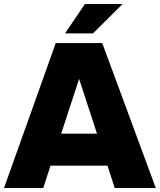

<svg xmlns="http://www.w3.org/2000/svg" viewBox="-20 -934 794 954"><path d="M550 0H754L488 -720H257L0 0H195L231 -111H514ZM284 -270 373 -542 462 -270ZM303 -768H442L589 -914H402Z"/></svg>

Font: Aspekta 850
Style: Regular
Weight: 850
Designer: Ivo Dolenc
Version: Version 2.000